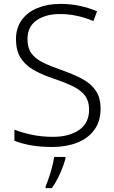

<svg xmlns="http://www.w3.org/2000/svg" viewBox="-20 -744 586 985"><path d="M496 -186Q496 -122 464 -78Q432 -34 376 -12Q320 10 249 10Q184 10 136 1Q88 -8 54 -22V-79Q91 -64 142 -53Q193 -42 252 -42Q334 -42 385.5 -77Q437 -112 437 -182Q437 -224 417.5 -251.5Q398 -279 357.5 -299.5Q317 -320 254 -341Q194 -361 151 -386Q108 -411 85 -448.5Q62 -486 62 -543Q62 -601 91.5 -641.5Q121 -682 172.5 -703Q224 -724 290 -724Q342 -724 389 -714Q436 -704 478 -686L459 -636Q373 -672 288 -672Q214 -672 167.5 -639.5Q121 -607 121 -544Q121 -498 141 -470.5Q161 -443 199 -424Q237 -405 292 -386Q355 -364 400.5 -340Q446 -316 471 -279.5Q496 -243 496 -186ZM316 68Q308 101 289 144Q270 187 246 221H214V212Q221 196 230.5 168.5Q240 141 247.5 111.5Q255 82 258 61H316Z"/></svg>

Font: Noto Traditional Nushu Light
Style: Regular
Weight: 300
Designer: LIU Zhao
Foundry: LiuZhao Studio
Version: Version 2.003; ttfautohint (v1.8.4.7-5d5b)